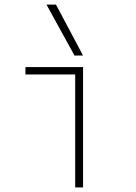

<svg xmlns="http://www.w3.org/2000/svg" viewBox="-20 -810 590 830"><path d="M305 0V-488H90V-520H339V0ZM302 -570 181 -790H222L339 -570Z"/></svg>

Font: M PLUS Code Latin SemiExpanded ExtraLight
Style: Regular
Weight: 250
Width: 6
Designer: Coji Morishita
Foundry: UNDERFOREST DESIGN
Version: Version 1.002; ttfautohint (v1.8.3)